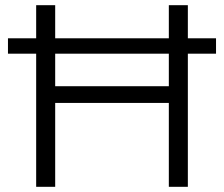

<svg xmlns="http://www.w3.org/2000/svg" viewBox="-20 -720 863 740"><path d="M630.7 0V-700H704V0ZM119.4 0V-700H192.7V0ZM184.8 -323.3V-387.7H638V-323.3ZM10.7 -513.1V-572.4H812.6V-513.1Z"/></svg>

Font: Montserrat Alternates Thin
Style: Regular
Weight: 100
Designer: Julieta Ulanovsky
Foundry: Julieta Ulanovsky
Version: Version 9.000